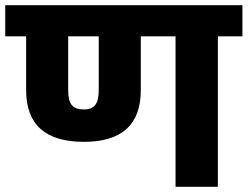

<svg xmlns="http://www.w3.org/2000/svg" viewBox="-40 -715 948 735"><path d="M888 -695V-576H794V0H632V-576H499V-370Q499 -172 281 -172Q60 -172 60 -370V-576H-20V-695ZM338 -370V-576H221V-370Q221 -329 235 -312.5Q249 -296 281 -296Q311 -296 324.5 -313Q338 -330 338 -370Z"/></svg>

Font: FiraGO ExtraBold
Style: Regular
Weight: 800
Designer: bBox Type
Foundry: bBox Type GmbH
Version: Version 1.001;PS 001.001;hotconv 1.0.88;makeotf.lib2.5.64775